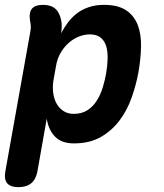

<svg xmlns="http://www.w3.org/2000/svg" viewBox="-55 -580 675 790"><path d="M196.5 -443Q209.1 -467.3 225.4 -488.7Q241.7 -510.1 262.9 -526Q284.1 -541.9 311.4 -550.9Q338.7 -560 372.6 -560Q430.1 -560 463.3 -538.1Q496.4 -516.2 511.3 -478.4Q526.1 -440.6 525.3 -389.8Q524.5 -338.9 514.4 -281.4Q505.1 -230.9 486.9 -179Q468.7 -127.1 437.3 -85Q405.9 -42.9 360 -16.4Q314.1 10 249 10Q198.9 10 171.8 -17.4Q144.6 -44.8 137.3 -91.9L99.2 124Q93.1 157.5 73.8 173.7Q54.5 190 21 190Q-12.5 190 -25.7 173.7Q-38.9 157.5 -32.8 124L70 -450.8Q72.3 -462.3 71.6 -473.1Q71 -483.9 68.4 -495.4Q63.4 -528.2 76.4 -544.1Q89.4 -560 122.2 -560Q155 -560 173 -543.7Q190.9 -527.5 196.9 -495.4Q199.5 -484.9 199 -469.2Q198.5 -453.5 196.5 -443ZM314.7 -438.5Q291.2 -438.5 268.1 -428.9Q244.9 -419.3 226.1 -402.1Q207.2 -385 193.8 -361.4Q180.4 -337.9 175.7 -309.7L164.8 -248.7Q160.8 -223.3 163.8 -198.8Q166.7 -174.2 177.3 -154.7Q187.9 -135.2 205.8 -123.4Q223.7 -111.5 247.9 -111.5Q281.8 -111.5 305 -126.7Q328.3 -141.9 343.6 -166.5Q359 -191.1 368.1 -221.3Q377.2 -251.4 382.1 -280.3Q387 -309.5 387.8 -337.7Q388.7 -366 382.4 -388.4Q376.2 -410.8 359.8 -424.6Q343.5 -438.5 314.7 -438.5Z"/></svg>

Font: Maple Mono
Style: Italic
Weight: 400
Italic angle: -10°
Monospace: yes
Designer: subframe7536
Version: Version 7.300